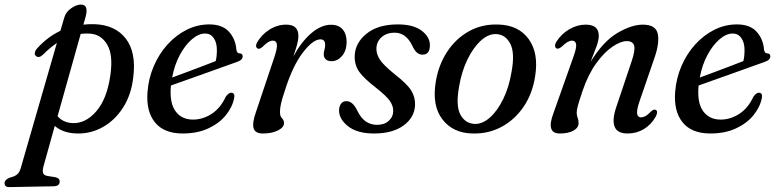

<svg xmlns="http://www.w3.org/2000/svg" viewBox="-102 -562 3328 822"><path d="M81.5 -327.5Q64 -311.5 51.5 -322.5Q45 -328 47.5 -338Q50 -348 59.5 -357.5Q102.5 -404.5 156.5 -430L173 -486Q179.5 -510.5 202.5 -526.5Q225.5 -542.5 244.5 -542.5Q278.5 -542.5 264.5 -490L255 -456.5Q278 -459 302 -458.5Q391 -455.5 436.5 -396.8Q482 -338 468.5 -231Q460 -156 425 -101.5Q390 -47 338.2 -18Q286.5 11 227.5 9.5Q167.5 8 132.5 -23L84.5 149Q79.5 166.5 82 177.5Q84.5 188.5 102 191.5L134 196.5Q153.5 200.5 153.5 214.5Q154 234.5 128.5 235.5L-60.5 239Q-82.5 240 -82.5 221.5Q-82.5 208 -61.5 199Q-37.5 193 -27.8 184Q-18 175 -13 157L141.5 -378Q111 -357.5 81.5 -327.5ZM208.5 -35Q264 -32.5 310 -85.2Q356 -138 370.5 -240Q383 -326.5 357.2 -370.5Q331.5 -414.5 284 -418Q263.5 -419.5 243.5 -417L144.5 -64.5Q168 -37 208.5 -35Z M900.5 -141.5Q892.5 -102.5 864.2 -68Q836 -33.5 789.2 -12Q742.5 9.5 680 9.5Q600 9.5 561.5 -38Q523 -85.5 529.5 -168.5Q534 -227 556.5 -279.2Q579 -331.5 615.2 -371.5Q651.5 -411.5 697.2 -434.5Q743 -457.5 794 -457.5Q850 -457.5 878.2 -426.2Q906.5 -395 910 -349.5Q912 -334 923.5 -333.5Q936 -333.5 937 -321.5Q937.5 -305 911.5 -296.5Q890 -289 854.2 -276Q818.5 -263 777.5 -248.5Q736.5 -234 697.5 -220Q658.5 -206 630 -196Q630 -194 629.5 -192Q623.5 -121.5 649.5 -85.8Q675.5 -50 724.5 -50Q766 -50 804 -74.5Q842 -99 864.5 -148Q877.5 -166 889 -165Q905 -164 900.5 -141.5ZM776 -418.5Q748.5 -418.5 719.8 -394Q691 -369.5 668 -327Q645 -284.5 635 -230Q662 -240 696.2 -252.8Q730.5 -265.5 763.8 -278.2Q797 -291 821.5 -300.5Q826.5 -319.5 826.5 -348.5Q826.5 -379.5 813 -399Q799.5 -418.5 776 -418.5Z M1003 -353.5Q996.5 -355.5 994.8 -362.5Q993 -369.5 998.5 -380Q1017.5 -413.5 1051.2 -435Q1085 -456.5 1123.5 -456.5Q1175.5 -456.5 1175.5 -408.5Q1175.5 -391 1169.2 -368.8Q1163 -346.5 1154 -320.5Q1189 -384.5 1231.2 -420.2Q1273.5 -456 1315 -456Q1348.5 -456 1365.5 -435.5Q1382.5 -415 1382 -381Q1381 -343.5 1361.8 -321.8Q1342.5 -300 1317.5 -300Q1300.5 -300 1292.2 -308.5Q1284 -317 1284 -329Q1284 -339 1287 -348.8Q1290 -358.5 1290 -370Q1290 -393.5 1270 -393.5Q1238 -393.5 1194.5 -336.8Q1151 -280 1118 -175.5Q1106 -140 1101.2 -119Q1096.5 -98 1096.5 -82Q1096.5 -64.5 1105.2 -55.8Q1114 -47 1114 -35Q1114 -17 1088.5 -3.8Q1063 9.5 1023.5 9.5Q989.5 9.5 983.5 -13.8Q977.5 -37 994.5 -84.5L1071.5 -314Q1085.5 -355 1083.5 -371.5Q1081.5 -388 1066 -388Q1057 -388 1047 -382.2Q1037 -376.5 1022 -361.5Q1010 -351 1003 -353.5Z M1512.5 -27.5Q1543.5 -27.5 1562.5 -44.8Q1581.5 -62 1581.5 -88Q1581.5 -109 1567 -130Q1552.5 -151 1507.5 -186.5Q1456 -226.5 1436 -254.5Q1416 -282.5 1416.5 -321Q1417.5 -377 1466.5 -417.2Q1515.5 -457.5 1601.5 -457.5Q1667.5 -457.5 1703 -430.8Q1738.5 -404 1738.5 -368.5Q1738.5 -328 1707 -328Q1693.5 -328 1683 -336.8Q1672.5 -345.5 1662 -368.5Q1635.5 -422 1588 -422Q1552.5 -422 1531 -402.2Q1509.5 -382.5 1509.5 -352.5Q1509.5 -330 1524.2 -307Q1539 -284 1585.5 -246Q1640.5 -203.5 1658.2 -175Q1676 -146.5 1675 -112.5Q1673 -59.5 1626 -25Q1579 9.5 1499.5 9.5Q1427.5 9.5 1388.5 -21.2Q1349.5 -52 1349.5 -89.5Q1350 -107.5 1358.2 -118.2Q1366.5 -129 1381 -129Q1408.5 -129 1428 -87.5Q1444.5 -54.5 1465.5 -41Q1486.5 -27.5 1512.5 -27.5Z M2031.5 -457Q2118.5 -454.5 2161.8 -394.2Q2205 -334 2189 -235Q2177.5 -160.5 2139.5 -104.8Q2101.5 -49 2045 -18.8Q1988.5 11.5 1920 9.5Q1837 7.5 1792 -51Q1747 -109.5 1763.5 -211Q1775 -283 1811.8 -339.5Q1848.5 -396 1905 -427.8Q1961.5 -459.5 2031.5 -457ZM1929.5 -31.5Q1962.5 -30 1994.8 -58.2Q2027 -86.5 2052 -137.2Q2077 -188 2088 -254Q2103 -334.5 2083 -374Q2063 -413.5 2024 -416Q1989.5 -418 1956.8 -388.2Q1924 -358.5 1899 -306.8Q1874 -255 1863.5 -191.5Q1848.5 -109.5 1869 -71.5Q1889.5 -33.5 1929.5 -31.5Z M2281 -354.5Q2275 -357 2274.5 -365.2Q2274 -373.5 2280.5 -384Q2301.5 -417 2335.5 -436.8Q2369.5 -456.5 2405.5 -456.5Q2461.5 -456.5 2461.5 -409Q2461.5 -390 2451.8 -363.2Q2442 -336.5 2426.5 -297.5Q2480.5 -385 2541.2 -420.8Q2602 -456.5 2650 -456.5Q2705.5 -456.5 2714 -417.5Q2722.5 -378.5 2699.5 -313L2635.5 -127Q2623 -89.5 2625.8 -74.5Q2628.5 -59.5 2642.5 -59.5Q2651 -59.5 2661 -64.8Q2671 -70 2685.5 -85Q2697 -95.5 2704.5 -92Q2717.5 -86 2705 -62Q2686 -28.5 2654.8 -9.5Q2623.5 9.5 2585 9.5Q2540.5 9.5 2529.2 -20Q2518 -49.5 2536.5 -104L2602 -299Q2618.5 -347.5 2612.8 -366.8Q2607 -386 2581.5 -386Q2555.5 -386 2520.2 -362.2Q2485 -338.5 2450.8 -291.2Q2416.5 -244 2392.5 -174Q2377.5 -129.5 2372.2 -110.2Q2367 -91 2367 -79.5Q2367 -67.5 2371 -57.8Q2375 -48 2375 -35Q2375 -15 2353.2 -2.8Q2331.5 9.5 2294.5 9.5Q2234 9.5 2268 -79L2352 -316Q2367 -357 2364.5 -372.5Q2362 -388 2347 -388Q2338 -388 2327.5 -382Q2317 -376 2302 -361.5Q2289 -351 2281 -354.5Z M3159.5 -141.5Q3151.5 -102.5 3123.2 -68Q3095 -33.5 3048.2 -12Q3001.5 9.5 2939 9.5Q2859 9.5 2820.5 -38Q2782 -85.5 2788.5 -168.5Q2793 -227 2815.5 -279.2Q2838 -331.5 2874.2 -371.5Q2910.5 -411.5 2956.2 -434.5Q3002 -457.5 3053 -457.5Q3109 -457.5 3137.2 -426.2Q3165.5 -395 3169 -349.5Q3171 -334 3182.5 -333.5Q3195 -333.5 3196 -321.5Q3196.5 -305 3170.5 -296.5Q3149 -289 3113.2 -276Q3077.5 -263 3036.5 -248.5Q2995.5 -234 2956.5 -220Q2917.5 -206 2889 -196Q2889 -194 2888.5 -192Q2882.5 -121.5 2908.5 -85.8Q2934.5 -50 2983.5 -50Q3025 -50 3063 -74.5Q3101 -99 3123.5 -148Q3136.5 -166 3148 -165Q3164 -164 3159.5 -141.5ZM3035 -418.5Q3007.5 -418.5 2978.8 -394Q2950 -369.5 2927 -327Q2904 -284.5 2894 -230Q2921 -240 2955.2 -252.8Q2989.5 -265.5 3022.8 -278.2Q3056 -291 3080.5 -300.5Q3085.5 -319.5 3085.5 -348.5Q3085.5 -379.5 3072 -399Q3058.5 -418.5 3035 -418.5Z"/></svg>

Font: Fraunces 72pt Soft
Style: Italic
Weight: 400
Italic angle: -16°
Version: Version 1.000;[b76b70a41]